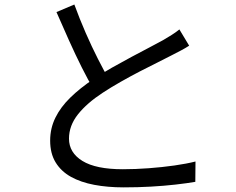

<svg xmlns="http://www.w3.org/2000/svg" viewBox="-20 -798 1040 846"><path d="M813.5 -596.7Q797.3 -586.2 778.3 -576.1Q759.3 -566 736.9 -554.6Q711.8 -541.2 675.1 -523.2Q638.5 -505.1 596.2 -483.3Q553.9 -461.4 511.7 -437.4Q469.5 -413.5 432.8 -389.4Q363.3 -344.1 323.6 -294.3Q284 -244.4 284 -187.1Q284 -125.3 343.3 -88.8Q402.6 -52.3 521.1 -52.3Q576 -52.3 635.1 -56.7Q694.2 -61.1 748.6 -68.8Q802.9 -76.6 841.4 -86.4L840.6 3.2Q803.5 9.6 753.4 15.3Q703.3 21 645.3 24.3Q587.2 27.6 524.5 27.6Q454.2 27.6 395 16.4Q335.9 5.2 292.5 -18.9Q249.1 -43.1 225 -82.6Q201 -122 201 -178.2Q201 -232.6 224.1 -279.5Q247.1 -326.4 290.2 -368.3Q333.3 -410.3 391.7 -449.3Q429.9 -475.3 473.4 -499.9Q516.9 -524.4 559.2 -547.1Q601.5 -569.9 637.9 -588.7Q674.3 -607.6 698.7 -621.2Q720.3 -634.1 737.4 -644.7Q754.5 -655.3 770.4 -668.4ZM307.6 -778.1Q330.8 -714.4 357.6 -653.1Q384.4 -591.8 411.4 -538.7Q438.5 -485.6 461.5 -445L393.3 -403.6Q368.3 -444.9 340.4 -500.8Q312.4 -556.7 284 -619.9Q255.6 -683 228.8 -744.8Z"/></svg>

Font: Noto Sans HK Thin
Style: Regular
Weight: 100
Designer: Ryoko NISHIZUKA 西塚涼子 (kana, bopomofo & ideographs); Paul D. Hunt (Latin, Greek & Cyrillic); Sandoll Communications 산돌커뮤니
Foundry: Adobe
Version: Version 2.004-H2;hotconv 1.0.118;makeotfexe 2.5.65603